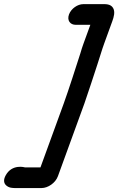

<svg xmlns="http://www.w3.org/2000/svg" viewBox="-51 -767 584 948"><path d="M235 103 365.9 -256.5C379.6 -294.2 418.2 -414 429.9 -449.1C444.1 -491.3 450.4 -516.2 463.4 -552L503.4 -662C510.9 -682.5 518.6 -708.7 507.3 -727.7C495 -748.5 468.4 -746.5 455.7 -746.5H359.7C332.7 -746.5 300.4 -725.1 289.6 -695.5C278.9 -665.9 295.6 -644.5 322.6 -644.5H395.1L361.4 -552C355.7 -536.2 350.7 -520.8 345.5 -502.7C326 -442 287.5 -321.6 263.7 -256L148.8 59.5H72.5C72 59.4 8.9 40.6 -22.9 98.8C-46.4 141.9 -11.3 157.2 2.3 159.7C14.7 162 26.8 161.5 34.2 161.5H154.2C185.7 161.5 222.7 136.7 235 103Z"/></svg>

Font: Take Off
Style: Hosehead
Weight: 400
Foundry: Cannot Into Space Fonts
Version: Version 0.89